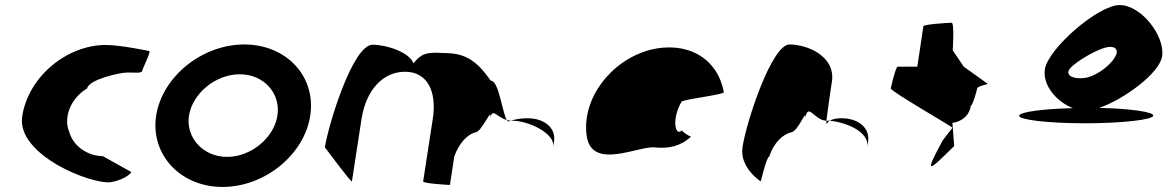

<svg xmlns="http://www.w3.org/2000/svg" viewBox="-20 -732 4639 760"><path d="M68 -272C44 -118 344 0 420 -11C479 -22 506 -52 498 -52L387 -114C331 -114 271 -150 254 -210C229 -270 263 -346 325 -382C330 -416 452 -445 485 -445C519 -445 541 -441 543 -452C545 -462 579 -530 571 -530C571 -530 457 -554 399 -554C244 -554 92 -428 68 -272Z M598 -274C575 -121 693 8 861 8C1029 8 1185 -121 1208 -274C1232 -428 1115 -556 947 -556C779 -556 622 -428 598 -274ZM728 -274C742 -362 833 -438 929 -438C1025 -438 1092 -362 1078 -274C1065 -188 975 -111 879 -111C783 -111 715 -188 728 -274Z M1266 -149C1266 -149 1372 -6 1373 -14L1411 -261C1429 -376 1496 -448 1583 -448C1672 -448 1710 -370 1693 -261L1655 -14C1654 -6 1750 0 1761 0L1778 -112C1796 -164 1830 -200 1861 -208C1888 -208 1930 -320 1921 -261C1928 -309 1944 -269 1986 -257C1967 -290 1955 -413 1922 -413C1866 -494 1819 -522 1739 -522C1679 -525 1650 -526 1617 -481C1600 -526 1509 -555 1455 -555C1375 -555 1278 -230 1266 -149ZM1986 -257C1988 -254 1990 -252 1992 -251L2001 -254ZM2001 -254H2010C2070 -254 2179 -205 2170 -149L2173 -170C2182 -228 2132 -264 2068 -264C2047 -264 2023 -261 2001 -254Z M2302 -196C2321 -52 2515 -160 2577 -148C2626 -144 2673 -152 2715 -191C2707 -193 2677 -212 2680 -217C2654 -188 2636 -257 2678 -330C2692 -340 2853 -358 2845 -368C2819 -506 2696 -570 2554 -535C2397 -493 2283 -341 2302 -196ZM2680 -218C2680 -218 2680 -217 2680 -217C2680 -217 2680 -218 2680 -218ZM2716 -192C2716 -192 2715 -191 2715 -191C2717 -191 2717 -191 2716 -190Z M2919 -149C2907 -68 2991 -14 2991 -14C2990 -6 3014 -112 3025 -112C3044 -171 3081 -200 3110 -208C3140 -208 3175 -314 3167 -261C3178 -331 3202 -256 3251 -254C3255 -281 3263 -346 3273 -409C3288 -510 3175 -556 3105 -556C3035 -556 2934 -250 2919 -149ZM3251 -254C3251 -246 3251 -242 3252 -241C3251 -237 3252 -246 3264 -254ZM3264 -254C3318 -250 3423 -215 3413 -149L3416 -170C3425 -228 3375 -264 3311 -264C3287 -264 3273 -259 3264 -254Z M3506 -382C3504 -371 3758 -226 3750 -226L3712 -177C3634 -34 3656 -54 3757 -154L3750 -246C3766 -246 3815 -261 3823 -314C3830 -314 3846 -371 3848 -382C3850 -392 3897 -400 3890 -400L3795 -468L3751 -533C3752 -540 3758 -642 3747 -642C3736 -642 3636 -636 3635 -628L3611 -468H3533C3526 -468 3508 -392 3506 -382Z M4014 -274C4012 -258 4129 -244 4275 -244C4421 -244 4543 -258 4545 -274C4547 -289 4455 -302 4331 -305C4428 -338 4570 -442 4580 -509C4592 -590 4497 -712 4412 -712C4327 -712 4129 -540 4116 -458C4106 -395 4162 -329 4227 -304C4109 -301 4016 -289 4014 -274ZM4209 -449C4213 -474 4309 -530 4350 -542C4391 -555 4412 -538 4394 -507C4377 -476 4329 -438 4287 -426C4245 -416 4205 -426 4209 -449Z"/></svg>

Font: Ampere
Style: Ita
Weight: 400
Version: Version 1